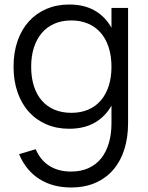

<svg xmlns="http://www.w3.org/2000/svg" viewBox="-20 -575 657 850"><path d="M286 -555Q353 -555 399.8 -528Q446.5 -501 473.5 -452V-540H547V-29.5Q547 33 530.8 85.2Q514.5 137.5 482.5 175.2Q450.5 213 403.2 234Q356 255 294 255Q213.5 255 154.2 217.5Q95 180 64.5 107.5L138 85.5Q159 134.5 199 159.5Q239 184.5 294 184.5Q338.5 184.5 372 169.2Q405.5 154 428 125.8Q450.5 97.5 462 58Q473.5 18.5 473.5 -30V-107.5Q446 -58.5 399.2 -31.8Q352.5 -5 286 -5Q231 -5 185.5 -24.5Q140 -44 107.8 -79.8Q75.5 -115.5 57.8 -166.2Q40 -217 40 -279.5Q40 -343.5 58 -394.5Q76 -445.5 108.5 -481Q141 -516.5 186.2 -535.8Q231.5 -555 286 -555ZM296 -75.5Q338 -75.5 371 -89.8Q404 -104 426.8 -130.8Q449.5 -157.5 461.5 -195.2Q473.5 -233 473.5 -279.5Q473.5 -327.5 461 -365.8Q448.5 -404 425.5 -430.2Q402.5 -456.5 369.5 -470.5Q336.5 -484.5 296 -484.5Q254 -484.5 221 -470.2Q188 -456 165.2 -429.2Q142.5 -402.5 130.2 -364.8Q118 -327 118 -279.5Q118 -231.5 130.2 -193.5Q142.5 -155.5 165.5 -129.2Q188.5 -103 221.5 -89.2Q254.5 -75.5 296 -75.5Z"/></svg>

Font: Vela Sans
Style: Regular
Weight: 400
Designer: Principal design: Mikhail Sharanda - project Manrope.
Design modification: Ravid Balaliev
Foundry: Mikhail Sharanda
Version: Version 1.001